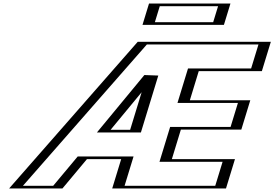

<svg xmlns="http://www.w3.org/2000/svg" viewBox="-20 -1060 1543 1080"><path d="M830.4 -635 737.1 -330H578.4ZM445.4 -165 307.5 0H55L778.5 -825H1478.5L1428 -660H1073L1022.9 -496H1362.9L1312.4 -331H972.4L921.7 -165H1276.7L1226.2 0H636.2L686.7 -165ZM843.2 -1040H1251.2L1214.5 -920H806.5ZM864.1 -696.3 549.1 -315H747.6ZM441 -180 303.1 -15H85.4L782.6 -810H1458.9L1417.6 -675H1062.6L1003.3 -481H1343.3L1302 -346H962L902.1 -150H1257.1L1215.8 -15H655.8L706.3 -180ZM853.6 -1025H1231.6L1204.1 -935H826.1ZM864.1 -696.3 747.6 -315H549.1ZM441 -180H706.3L655.8 -15H1215.8L1257.1 -150H902.1L962 -346H1302L1343.3 -481H1003.3L1062.6 -675H1417.6L1458.9 -810H782.6L85.4 -15H303.1ZM853.6 -1025 826.1 -935H1204.1L1231.6 -1025ZM830.4 -635 578.4 -330H737.1ZM445.4 -165H686.7L636.2 0H1226.2L1276.7 -165H921.7L972.4 -331H1312.4L1362.9 -496H1022.9L1073 -660H1428L1478.5 -825H778.5L55 0H307.5ZM843.2 -1040 806.5 -920H1214.5L1251.2 -1040ZM792 -637.9 525.2 -315H772.6L870.4 -635ZM417.2 -180 279.3 -15H109.1L806.2 -810H1433.9L1392.6 -675H1037.6L978.3 -481H1318.3L1277 -346H937L877.1 -150H1232.1L1190.8 -15H680.8L731.3 -180ZM878.6 -1025H1206.6L1179.1 -935H851.1ZM776.7 -541.2 712.1 -330H602.2ZM469.2 -165H661.7L611.2 0H1251.2L1301.7 -165H946.7L997.4 -331H1337.4L1387.9 -496H1047.9L1098 -660H1453L1503.5 -825H754.8L31.4 0H331.3ZM818.2 -1040 781.5 -920H1239.5L1276.2 -1040Z"/></svg>

Font: Hussar Outliner
Style: Obl
Weight: 700
Foundry: Cannot Into Space Fonts
Version: Version 0.92